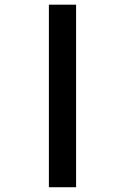

<svg xmlns="http://www.w3.org/2000/svg" viewBox="-20 -686 517 805"><path d="M185 99V-666.4H299V99Z"/></svg>

Font: Maven Pro
Style: Regular
Weight: 400
Designer: Joe Prince
Foundry: Joe Prince
Version: Version 2.103